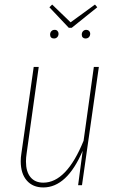

<svg xmlns="http://www.w3.org/2000/svg" viewBox="-20 -813 513 843"><path d="M71 -105Q71 -122 74 -140L128 -519H150L97 -140Q94 -121 94 -104Q94 -59 114 -35Q134 -11 170 -11Q272 -11 347 -195L392 -519H414L340 0H323L343 -151Q274 10 170 10Q124 10 97.5 -20.5Q71 -51 71 -105ZM397 -793 407 -781 295 -691H282L197 -781L209 -793L290 -715ZM200 -661Q200 -670 205.5 -676Q211 -682 220 -682Q228 -682 232.5 -677Q237 -672 237 -665Q237 -656 231.5 -650Q226 -644 217 -644Q209 -644 204.5 -648.5Q200 -653 200 -661ZM339 -661Q339 -670 344.5 -676Q350 -682 359 -682Q366 -682 371 -677Q376 -672 376 -665Q376 -656 370.5 -650Q365 -644 355 -644Q348 -644 343.5 -648.5Q339 -653 339 -661Z"/></svg>

Font: Fira Sans Extra Condensed Thin
Style: Italic
Weight: 250
Width: 3
Italic angle: -8°
Designer: Carrois Corporate & Edenspiekermann AG
Foundry: Carrois Corporate GbR & Edenspiekermann AG
Version: Version 4.203